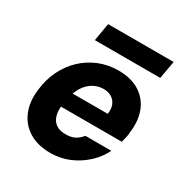

<svg xmlns="http://www.w3.org/2000/svg" viewBox="-166 -840 945 984"><g transform="rotate(30 306.0 -348.0)"><path d="M265 12Q191 12 139.5 -19.5Q88 -51 64.5 -108Q41 -165 51 -240Q58 -301 83.5 -354Q109 -407 150 -446Q191 -485 244 -507Q297 -529 359 -529Q434 -529 484 -497.5Q534 -466 555.5 -410.5Q577 -355 567 -284Q567 -269 563 -252.5Q559 -236 555 -221H152L168 -309H421Q426 -341 416.5 -363Q407 -385 387.5 -397Q368 -409 340 -409Q308 -409 279.5 -393Q251 -377 231 -345.5Q211 -314 202 -266L197 -236Q191 -199 198.5 -170.5Q206 -142 227.5 -126Q249 -110 285 -110Q320 -110 341.5 -122Q363 -134 378 -154H532Q509 -107 468.5 -69.5Q428 -32 376.5 -10Q325 12 265 12ZM175 -603 193 -708H581L562 -603Z"/></g></svg>

Font: DM Sans 11pt Black
Style: Italic
Weight: 900
Italic angle: -10°
Version: Version 4.004;gftools[0.9.30]